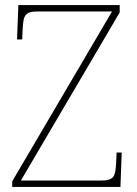

<svg xmlns="http://www.w3.org/2000/svg" viewBox="-20 -734 538 754"><path d="M28 0H453L458 -135H438L436 -93C433 -39 427 -25 375 -25H62L450 -685V-714H52L47 -579H67L69 -620C72 -675 78 -689 130 -689H420L28 -22Z"/></svg>

Font: Noto Serif Malayalam Thin
Style: Regular
Weight: 100
Designer: Indian type Foundry, Jelle Bosma, Monotype Design Team
Foundry: Monotype Imaging Inc.
Version: Version 2.104